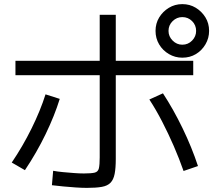

<svg xmlns="http://www.w3.org/2000/svg" viewBox="-20 -875 1040 932"><path d="M402 37Q379 37 348.5 35Q318 33 287 30Q256 27 232 24L238 -46Q259 -42 286 -39.5Q313 -37 339.5 -35Q366 -33 387 -33Q423 -33 439.5 -37Q456 -41 460 -58Q464 -75 464 -111V-803H542V-103Q542 -59 536.5 -31Q531 -3 516.5 12Q502 27 474.5 32Q447 37 402 37ZM37 -86Q90 -164 133 -251Q176 -338 201 -417L270 -395Q245 -314 201.5 -224Q158 -134 101 -49ZM871 -45Q850 -105 823.5 -166Q797 -227 767 -285Q737 -343 705 -392L771 -422Q822 -344 866.5 -252Q911 -160 941 -69ZM55 -510V-580H918V-510ZM865 -595Q830 -595 800 -612.5Q770 -630 752.5 -659.5Q735 -689 735 -725Q735 -761 752.5 -790Q770 -819 799.5 -837Q829 -855 865 -855Q901 -855 930 -837.5Q959 -820 977 -791Q995 -762 995 -725Q995 -690 977.5 -660Q960 -630 931 -612.5Q902 -595 865 -595ZM865 -658Q893 -658 912.5 -678Q932 -698 932 -725Q932 -753 912.5 -772.5Q893 -792 865 -792Q838 -792 818 -772.5Q798 -753 798 -725Q798 -698 818 -678Q838 -658 865 -658Z"/></svg>

Font: M PLUS 2
Style: Regular
Weight: 400
Designer: Coji Morishita
Foundry: UNDERFOREST DESIGN
Version: Version 1.001